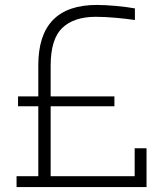

<svg xmlns="http://www.w3.org/2000/svg" viewBox="-20 -757 653 777"><path d="M372 -737Q405 -737 449 -733Q493 -729 526 -723V-676Q493 -681 448.5 -685Q404 -689 368 -689Q279 -689 232 -644Q185 -599 185 -491V-367H443V-327H185V-44H525V-157H573V0H47V-44H135V-327H53V-367H135V-493Q135 -737 372 -737Z"/></svg>

Font: Sora-SIA ExtraLight
Style: Regular
Weight: 200
Designer: Jonathan Barnbrook, Julián Moncada
Foundry: Barnbrook Fonts
Version: Version 2.000